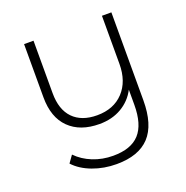

<svg xmlns="http://www.w3.org/2000/svg" viewBox="-129 -640 926 957"><g transform="rotate(-20 334.5 -162.0)"><path d="M563 -522V-56Q563 74 505 136Q447 198 330 198Q263 198 204 176Q145 154 109 115L136 77Q171 113 221 133Q271 153 328 153Q423 153 468 103.5Q513 54 513 -50V-130Q486 -78 435.5 -48.5Q385 -19 318 -19Q216 -19 158 -76Q100 -133 100 -240V-522H150V-244Q150 -156 195 -110Q240 -64 322 -64Q410 -64 461.5 -119Q513 -174 513 -267V-522Z"/></g></svg>

Font: Montserrat Alternates Light
Style: Regular
Weight: 300
Designer: Julieta Ulanovsky
Foundry: Julieta Ulanovsky
Version: Version 7.200